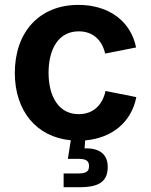

<svg xmlns="http://www.w3.org/2000/svg" viewBox="-20 -573 626 797"><path d="M244.1 204.1H311C392.1 204.1 427.2 179.7 427.2 119.6C427.2 67.9 393.1 40.5 331.1 43L333.5 9.8C445.8 0 525.4 -65.9 545.9 -169.9L418 -195.3C405.3 -136.2 366.2 -99.1 306.6 -99.1C224.1 -99.1 181.6 -171.9 181.6 -271C181.6 -371.1 224.1 -442.9 306.6 -442.9C365.7 -442.9 403.3 -407.2 416.5 -350.6L544.9 -376C522.9 -485.4 431.6 -552.7 305.2 -552.7C143.6 -552.7 41.5 -439.9 41.5 -270.5C41.5 -113.3 130.4 -4.4 273.9 9.3L261.7 86.4H305.7C337.4 86.4 349.6 94.7 349.6 116.7C349.6 138.7 337.4 147 305.7 147H244.1Z"/></svg>

Font: Raveo SemiBold
Style: Regular
Weight: 600
Designer: Jakub Foglar, Rasmus Andersson (Inter)
Foundry: Jakubfoglar.com
Version: Version 1.100;Glyphs 3.2.3 (3260)